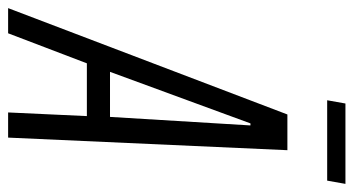

<svg xmlns="http://www.w3.org/2000/svg" viewBox="-259 -652 871 473"><g transform="rotate(90 176.5 -415.5)"><path d="M-40 0 222 -688H310L279 0H217L226 -194H96L22 0ZM117 -251H228L249 -597H244ZM187 -786 195 -831H393L385 -786Z"/></g></svg>

Font: Saira Ultra Condensed
Style: Italic
Weight: 400
Width: 1
Italic angle: -12°
Designer: Hector Gatti with collaboration of the Omnibus-Type team
Foundry: Omnibus-Type
Version: Version 1.001; ttfautohint (v1.8)